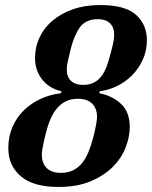

<svg xmlns="http://www.w3.org/2000/svg" viewBox="-20 -730 603 762"><path d="M212 12Q112 12 62.5 -30.5Q13 -73 13 -142Q13 -188 29.5 -226Q46 -264 74.5 -292Q103 -320 141 -337.5Q179 -355 222 -360L224 -368Q204 -372 185 -382.5Q166 -393 151.5 -409.5Q137 -426 128 -448.5Q119 -471 119 -500Q119 -543 137 -581.5Q155 -620 189 -648.5Q223 -677 270.5 -693.5Q318 -710 378 -710Q477 -710 520 -671Q563 -632 563 -571Q563 -528 546.5 -492.5Q530 -457 503.5 -430.5Q477 -404 443.5 -388Q410 -372 376 -368L374 -360Q426 -350 460.5 -317.5Q495 -285 495 -226Q495 -187 478.5 -144.5Q462 -102 427.5 -67.5Q393 -33 339.5 -10.5Q286 12 212 12ZM222 -44Q249 -44 269.5 -54Q290 -64 305 -82Q320 -100 330.5 -125.5Q341 -151 349 -181Q350 -184 352.5 -194.5Q355 -205 358 -218Q361 -231 363 -244.5Q365 -258 365 -267Q365 -299 346 -318.5Q327 -338 289 -338Q262 -338 241.5 -328Q221 -318 206 -300Q191 -282 180 -256.5Q169 -231 162 -201Q161 -198 158.5 -187.5Q156 -177 153 -164Q150 -151 148 -137.5Q146 -124 146 -115Q146 -83 165 -63.5Q184 -44 222 -44ZM309 -393Q334 -393 352 -402Q370 -411 382.5 -427.5Q395 -444 403.5 -467Q412 -490 419 -518Q423 -534 426 -545.5Q429 -557 430.5 -565Q432 -573 432.5 -579.5Q433 -586 433 -593Q433 -622 416 -638Q399 -654 369 -654Q319 -654 295.5 -619.5Q272 -585 259 -529Q251 -496 248 -481.5Q245 -467 245 -454Q245 -425 262 -409Q279 -393 309 -393Z"/></svg>

Font: IBM Plex Serif SemiBold
Style: Italic
Weight: 600
Italic angle: -14°
Designer: Mike Abbink, Paul van der Laan, Pieter van Rosmalen
Foundry: Bold Monday
Version: Version 2.5